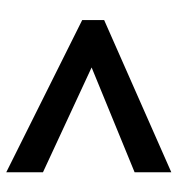

<svg xmlns="http://www.w3.org/2000/svg" viewBox="3 -647 566 612"><g transform="rotate(-90 286.0 -341.0)"><path d="M43 -78V-195L377 -332L43 -487V-604L528 -362V-292Z"/></g></svg>

Font: Noto Serif Oriya
Style: Bold
Weight: 700
Designer: David Williams
Foundry: Google LLC, David Williams
Version: Version 1.051; ttfautohint (v1.8.4.7-5d5b)